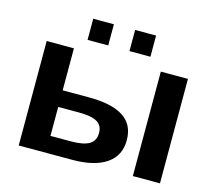

<svg xmlns="http://www.w3.org/2000/svg" viewBox="-99 -815 1053 938"><g transform="rotate(15 427.0 -346.0)"><path d="M340.3 -315.9Q455.1 -315.9 514.2 -278.3Q573.2 -240.7 573.2 -160.6Q573.2 -83 512.9 -41.5Q452.6 0 340.8 0H69.8V-528.3H207.5V-315.9ZM784.2 -528.3V0H647V-528.3ZM207.5 -85.4H311Q374.5 -85.4 403.8 -103.3Q433.1 -121.1 433.1 -160.6Q433.1 -197.8 404.8 -214.8Q376.5 -231.9 311.5 -231.9H207.5ZM579.1 -692.4V-585.4H473.1V-692.4ZM365.7 -692.4V-585.4H261.2V-692.4Z"/></g></svg>

Font: Arimo
Style: Bold
Weight: 700
Designer: Steve Matteson
Foundry: Monotype Imaging Inc.
Version: Version 1.33